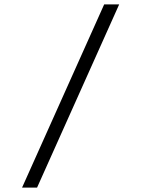

<svg xmlns="http://www.w3.org/2000/svg" viewBox="-20 -750 660 870"><path d="M80 100 452 -730H520L148 100Z"/></svg>

Font: Monaspace Radon Var
Style: Regular
Weight: 400
Designer: Riley Cran and the Lettermatic Team
Version: Version 1.000 (Monaspace Radon Var)